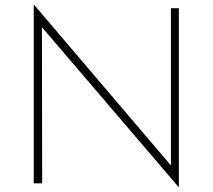

<svg xmlns="http://www.w3.org/2000/svg" viewBox="-20 -739 857 774"><path d="M700 15 140 -640 149 -650 150 0H116V-719H118L681 -58L669 -56V-706H701V15Z"/></svg>

Font: Josefin Sans Thin ExtraLight
Style: Regular
Weight: 250
Version: Version 2.001